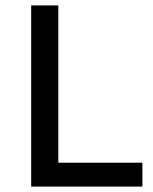

<svg xmlns="http://www.w3.org/2000/svg" viewBox="-20 -688 565 708"><path d="M95 -668H195V-88H505V0H95Z"/></svg>

Font: Madhuban
Style: Regular
Weight: 400
Designer: jaikishan Patel
Foundry: MagicType
Version: Version 1.000